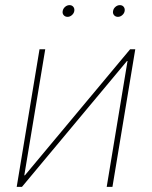

<svg xmlns="http://www.w3.org/2000/svg" viewBox="-20 -732 595 752"><path d="M420.4 0H397.9L479.5 -493.2H477.5L65.9 0H45.4L134.8 -539.1H157.2L75.2 -45.4H77.6L489.7 -539.1H509.8ZM441.9 -666Q432.1 -666 426.5 -672.9Q420.9 -679.7 422.9 -689Q424.3 -698.2 432.1 -705.1Q439.9 -711.9 449.7 -711.9Q459 -711.9 464.4 -705.3Q469.7 -698.7 468.3 -689Q466.8 -679.7 459 -672.9Q451.2 -666 441.9 -666ZM244.6 -666Q234.9 -666 229.2 -672.9Q223.6 -679.7 225.6 -689Q227.1 -698.2 234.9 -705.1Q242.7 -711.9 252.4 -711.9Q261.7 -711.9 267.1 -705.3Q272.5 -698.7 271 -689Q269.5 -679.7 261.7 -672.9Q253.9 -666 244.6 -666Z"/></svg>

Font: Inter 18pt Thin
Style: Italic
Weight: 250
Italic angle: -9.3988°
Version: Version 4.001;git-66647c0bb